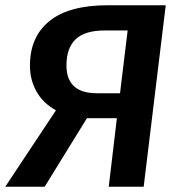

<svg xmlns="http://www.w3.org/2000/svg" viewBox="-40 -711 682 731"><path d="M74 -461Q74 -571 148.5 -631Q223 -691 370 -691H591L507 0H374L405 -261H291L130 0H-20L173 -291Q124 -318 99 -362.5Q74 -407 74 -461ZM359 -595Q283 -595 248 -561.5Q213 -528 213 -462Q213 -356 329 -356H417L446 -595Z"/></svg>

Font: Xgbmvzvtohvqztyvzapvmeyoton
Style: Regular
Weight: 500
Italic angle: -8°
Designer: Carrois Corporate & Edenspiekermann
Foundry: Carrois Corporate GbR & Edenspiekermann AG
Version: Version 2.001